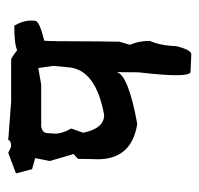

<svg xmlns="http://www.w3.org/2000/svg" viewBox="-29 -462 501 484"><g transform="rotate(-90 222.0 -220.5)"><path d="M281.2 8.8Q273.9 4.9 273.9 -26.9Q273.9 -60.1 281.2 -122.6L281.7 -177.7Q275.9 -148.4 151.4 -125.5Q62 -139.2 62 -225.6Q62 -232.4 62.5 -239.3L63 -274.9L75.2 -286.1L57.6 -345.7L64.9 -382.8L37.1 -390.6L26.4 -431.2L78.1 -450.7L93.8 -443.4Q109.9 -443.4 110.4 -450.7L207.5 -443.4H313.5Q317.4 -443.4 336.9 -428.2Q351.6 -435.5 398.9 -435.5Q411.6 -413.6 411.6 -394.5V-390.1L411.1 -382.8Q410.6 -372.1 360.8 -359.9Q359.4 -342.8 359.4 -275.9Q359.4 -233.4 358.4 -170.9L350.6 -144Q360.4 -122.1 360.4 -94.2Q350.6 -71.3 348.1 -42.5L347.2 -27.3Q337.9 10.3 326.7 10.7ZM250.5 -367.7H145Q128.9 -365.2 127.9 -352.5L127 -337.4L126.5 -333.5Q126.5 -314.5 139.6 -292L128.9 -261.7Q139.6 -209 173.8 -209Q289.1 -230 293.9 -299.8L297.4 -337.4L292 -375Z"/></g></svg>

Font: Truetypewriter PolyglOTT
Style: Regular
Weight: 400
Designer: Sergey Beatoff a.k.a. Sam_T
Version: Version 3.76